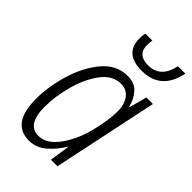

<svg xmlns="http://www.w3.org/2000/svg" viewBox="-227 -825 916 916"><g transform="rotate(45 231.0 -367.0)"><path d="M171 -38Q94 -38 94 -157Q94 -229 115.5 -307Q137 -385 177.5 -439Q218 -493 275 -493Q312 -493 334 -464.5Q356 -436 356 -386Q356 -331 336 -249Q316 -164 271 -101Q226 -38 171 -38ZM155 10Q204 10 242.5 -23.5Q281 -57 307 -101H309L294 0H338L450 -532H406L382 -443H379Q370 -483 344 -512.5Q318 -542 271 -542Q196 -542 144 -480Q92 -418 65 -328Q38 -238 38 -155Q38 10 155 10ZM300 -606Q429 -606 457 -744H407Q387 -646 303 -646Q231 -646 231 -712Q231 -720 232 -728.5Q233 -737 234 -744H187Q183 -731 183 -709Q183 -606 300 -606Z"/></g></svg>

Font: Noto Sans Display SemiCondensed Light
Style: Italic
Weight: 300
Width: 4
Italic angle: -12°
Designer: Monotype Design Team
Foundry: Monotype Imaging Inc.
Version: Version 1.900